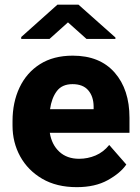

<svg xmlns="http://www.w3.org/2000/svg" viewBox="-20 -770 582 800"><path d="M299.8 9.8Q215.8 9.8 156 -25.1Q96.2 -60.1 64.2 -118.2Q32.2 -176.3 32.2 -246.6V-265.1Q32.2 -343.8 61.5 -405.5Q90.8 -467.3 146.7 -502.7Q202.6 -538.1 283.2 -538.1Q396 -538.1 457.8 -467.5Q519.5 -397 519.5 -279.3V-216.8H187.5Q195.3 -167.5 227.1 -137.9Q258.8 -108.4 309.6 -108.4Q345.7 -108.4 378.4 -122.3Q411.1 -136.2 435.1 -166L506.3 -84.5Q481.9 -48.8 429.2 -19.5Q376.5 9.8 299.8 9.8ZM282.2 -419.4Q238.3 -419.4 216.6 -390.1Q194.8 -360.8 188.5 -314.9H370.1V-326.7Q369.6 -368.2 347.7 -393.8Q325.7 -419.4 282.2 -419.4ZM307.1 -750.5 460.9 -613.8V-607.9H340.3L263.2 -676.8L186.5 -607.9H68.4V-615.7L219.2 -750.5Z"/></svg>

Font: Vazirmatn UI ExtraBold
Style: Regular
Weight: 800
Designer: Saber Rastikerdar
Foundry: Saber Rastikerdar
Version: Version 33.003